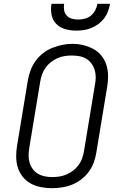

<svg xmlns="http://www.w3.org/2000/svg" viewBox="-20 -975 640 1003"><path d="M251 8Q222 8 193.5 2.5Q165 -3 141 -16Q117 -29 99.5 -50.5Q82 -72 73.5 -98.5Q65 -125 64.5 -154.5Q64 -184 69 -213L126 -558Q131 -584 140.5 -609.5Q150 -635 166.5 -657.5Q183 -680 205.5 -697.5Q228 -715 253.5 -725Q279 -735 305.5 -740.5Q332 -746 358 -746Q388 -746 416 -739Q444 -732 468 -719Q492 -706 509.5 -684.5Q527 -663 535.5 -636.5Q544 -610 544.5 -580.5Q545 -551 540 -522L483 -177Q479 -151 469.5 -125.5Q460 -100 443.5 -77.5Q427 -55 404 -37.5Q381 -20 355.5 -10Q330 0 303.5 4Q277 8 251 8ZM252 -50Q272 -50 291 -53Q310 -56 328.5 -64Q347 -72 363 -84.5Q379 -97 391 -113.5Q403 -130 409.5 -149Q416 -168 419 -187L476 -532Q480 -552 480 -572Q480 -592 474.5 -610Q469 -628 457.5 -643.5Q446 -659 430 -668.5Q414 -678 394.5 -681.5Q375 -685 355 -685Q336 -685 317 -682Q298 -679 280 -671Q262 -663 245.5 -650Q229 -637 217.5 -620.5Q206 -604 199.5 -585.5Q193 -567 190 -548L133 -203Q130 -184 129.5 -164Q129 -144 134.5 -125.5Q140 -107 151 -92Q162 -77 178 -67.5Q194 -58 213 -54Q232 -50 252 -50ZM379 -815Q350 -815 322 -822.5Q294 -830 274.5 -849.5Q255 -869 249.5 -897.5Q244 -926 249 -955H315Q312 -938 315 -921.5Q318 -905 328.5 -893.5Q339 -882 355 -877.5Q371 -873 388 -873Q406 -873 423.5 -877.5Q441 -882 455 -893.5Q469 -905 477.5 -921.5Q486 -938 489 -955H555Q551 -935 544 -915.5Q537 -896 524.5 -879.5Q512 -863 494.5 -850Q477 -837 457.5 -829Q438 -821 418 -818Q398 -815 379 -815Z"/></svg>

Font: Iosevka Slab LtExObl
Style: Regular
Weight: 300
Width: 7
Italic angle: -9°
Monospace: yes
Designer: Belleve Invis
Foundry: Belleve Invis
Version: Version 11.1.0; ttfautohint (v1.8.3)